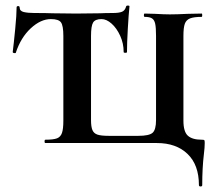

<svg xmlns="http://www.w3.org/2000/svg" viewBox="-20 -517 779 694"><path d="M547 0H144Q141 0 141 -6Q141 -12 144 -12Q173 -12 186 -17Q199 -22 204 -36.5Q209 -51 209 -81V-387Q209 -424 200.5 -436Q192 -448 164 -448Q127 -448 91 -414.5Q55 -381 37 -326Q37 -325 34 -325Q26 -325 26 -329Q30 -361 35 -412.5Q40 -464 40 -490Q40 -495 45.5 -495Q51 -495 51 -490Q51 -477 66 -473.5Q81 -470 104 -470Q147 -470 170 -469L255 -468L342 -469Q359 -470 388 -470Q410 -470 421 -474.5Q432 -479 436 -494Q437 -497 442.5 -497Q448 -497 448 -494Q445 -466 442 -413.5Q439 -361 439 -329Q439 -326 433 -326Q427 -326 427 -329Q427 -360 414.5 -387.5Q402 -415 383.5 -431.5Q365 -448 347 -448Q324 -448 316.5 -435.5Q309 -423 309 -387V-83Q309 -59 314 -47Q319 -35 332 -30.5Q345 -26 373 -26H480Q519 -26 531.5 -37Q544 -48 544 -83V-387Q544 -417 541 -431Q538 -445 529.5 -450.5Q521 -456 503 -456Q500 -456 500 -462Q500 -468 503 -468L540 -467Q574 -465 594 -465Q619 -465 659 -467L709 -468Q711 -468 711 -462Q711 -456 709 -456Q681 -456 667 -450.5Q653 -445 648 -431Q643 -417 643 -387V-81Q643 -41 659 -26.5Q675 -12 709 -12Q717 -12 718.5 -10.5Q720 -9 720 0Q720 16 717 40Q711 90 711 152Q711 157 705 157Q699 157 699 152Q699 79 658 39.5Q617 0 547 0Z"/></svg>

Font: Cormorant SC
Style: Bold
Weight: 700
Designer: Christian Thalmann (Catharsis Fonts)
Foundry: Catharsis Fonts
Version: Version 4.000